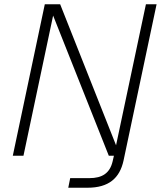

<svg xmlns="http://www.w3.org/2000/svg" viewBox="-20 -730 755 900"><path d="M300 150H390C490 150 541 105 559 23L714 -710H664L524 -49L262 -710H190L40 0H90L229 -657L490 0H514L508 26C495 82 459 105 399 105H309Z"/></svg>

Font: Geist ExtraLight
Style: Italic
Weight: 200
Italic angle: -12°
Designer: Basement.studio, Andrés Briganti, Mateo Zaragoza
Foundry: Basement.studio, Vercel, Andrés Briganti, Guido Ferreyra, Mateo Zaragoza
Version: Version 1.500